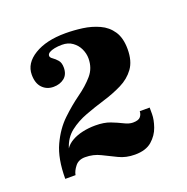

<svg xmlns="http://www.w3.org/2000/svg" viewBox="-81 -810 521 536"><g transform="rotate(-20 180.0 -541.5)"><path d="M233.5 -348.5Q207 -348.5 186 -358.8Q165 -369 144.5 -379.2Q124 -389.5 99.5 -389.5Q80 -389.5 69.8 -376.5Q59.5 -363.5 57.5 -351.5H27Q27 -411.5 44.8 -449.8Q62.5 -488 88.8 -513Q115 -538 141.2 -556.8Q167.5 -575.5 185.2 -596Q203 -616.5 203 -645.5Q203 -660 196.5 -674Q190 -688 177.2 -697.2Q164.5 -706.5 146 -706.5Q134 -706.5 124 -704.5Q114 -702.5 108 -698.8Q102 -695 102 -689.5Q102 -684.5 109 -679.8Q116 -675 122.8 -667.2Q129.5 -659.5 129.5 -645Q129.5 -624.5 116.5 -614.2Q103.5 -604 84.5 -604Q64.5 -604 51.5 -617.5Q38.5 -631 38.5 -656.5Q38.5 -690.5 73.8 -712Q109 -733.5 166 -733.5Q191 -733.5 216.8 -730Q242.5 -726.5 265 -716.2Q287.5 -706 301 -685.8Q314.5 -665.5 314.5 -632.5Q314.5 -597 299 -575.8Q283.5 -554.5 258.2 -542Q233 -529.5 203.2 -520.5Q173.5 -511.5 145.5 -501Q117.5 -490.5 96 -473.8Q74.5 -457 65.5 -428Q73 -439.5 86.8 -447.2Q100.5 -455 118.5 -459Q136.5 -463 156.5 -463Q182.5 -463 200.5 -456Q218.5 -449 232.8 -441.8Q247 -434.5 258.5 -434.5Q275.5 -434.5 281.2 -441.8Q287 -449 287 -458H316.5V-438.5Q316.5 -422 309.2 -401Q302 -380 284 -364.2Q266 -348.5 233.5 -348.5Z"/></g></svg>

Font: Imbue Thin 10pt
Style: Bold
Weight: 700
Version: Version 1.102